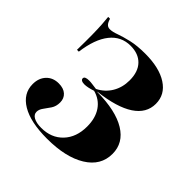

<svg xmlns="http://www.w3.org/2000/svg" viewBox="-125 -535 652 652"><g transform="rotate(45 201.0 -209.0)"><path d="M185.5 11.3Q106.5 11.3 63.3 -14.5Q20.2 -40.3 20.2 -85.5Q20.2 -114.5 37.1 -132.3Q54 -150 81.5 -150Q104.8 -150 117.7 -138.3Q130.6 -126.6 130.6 -107.3Q130.6 -88.7 121.8 -75.4Q112.9 -62.1 104.4 -50.8Q96 -39.5 96 -28.2Q96 -15.3 109.3 -8.1Q122.6 -0.8 146 -0.8Q194.4 -0.8 223.8 -31.9Q253.2 -62.9 253.2 -114.5Q253.2 -154.8 235.1 -181.5Q216.9 -208.1 183.9 -216.9Q171.8 -212.9 162.1 -210.9Q152.4 -208.9 145.2 -208.9Q136.3 -208.9 131.5 -211.7Q126.6 -214.5 126.6 -219.4Q126.6 -225 132.3 -227.4Q137.9 -229.8 147.6 -229.8Q154.8 -229.8 162.9 -228.6Q171 -227.4 183.9 -225.8Q212.9 -240.3 228.6 -266.9Q244.4 -293.5 244.4 -327.4Q244.4 -368.5 223 -390.7Q201.6 -412.9 163.7 -412.9Q118.5 -412.9 90.3 -377.4Q62.1 -341.9 53.2 -274.2H44.4Q45.2 -318.5 44.8 -347.6Q44.4 -376.6 43.1 -395.2Q41.9 -413.7 40.3 -428.2H49.2Q53.2 -414.5 58.9 -408.5Q64.5 -402.4 74.2 -402.4Q86.3 -402.4 104.8 -409.3Q123.4 -416.1 151.2 -422.6Q179 -429 217.7 -429Q285.5 -429 324.6 -403.6Q363.7 -378.2 363.7 -333.9Q363.7 -288.7 321 -260.5Q278.2 -232.3 194.4 -222.6V-221.8Q283.9 -221 331.9 -191.5Q379.8 -162.1 379.8 -109.7Q379.8 -53.2 327.4 -21Q275 11.3 185.5 11.3Z"/></g></svg>

Font: Playfair 144pt SemiCondensed ExtraBold
Style: Regular
Weight: 800
Width: 4
Designer: Claus Eggers Sørensen
Foundry: Claus Eggers Sørensen
Version: Version 2.203